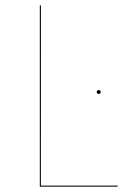

<svg xmlns="http://www.w3.org/2000/svg" viewBox="-20 -700 486 720"><path d="M133.4 -680.1H129.3V0H421L421.4 -4H133.3ZM350.1 -362.3C345.3 -362.3 342.7 -358.6 342.7 -354.9C342.7 -351.2 345.3 -347.6 350.1 -347.6C355.1 -347.6 357.6 -351.2 357.6 -354.9C357.6 -358.6 355.1 -362.3 350.1 -362.3Z"/></svg>

Font: Fira Sans Four
Style: Regular
Weight: 100
Designer: Carrois Corporate & Edenspiekermann AG
Foundry: Carrois Corporate GbR & Edenspiekermann AG
Version: Version 4.203;PS 004.203;hotconv 1.0.88;makeotf.lib2.5.64775